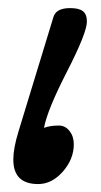

<svg xmlns="http://www.w3.org/2000/svg" viewBox="-20 -445 253 479"><path d="M75.2 14.2Q13.2 14.2 13.2 -46.9Q13.2 -74.7 25.9 -116.2L112.8 -400.9Q118.7 -424.8 154.8 -424.8Q177.2 -424.8 187 -417Q196.8 -409.2 196.8 -391.1Q196.8 -363.3 147 -266.1Q97.7 -169.9 89.8 -126Q104.5 -131.8 127 -131.8Q142.6 -131.8 153.3 -118.4Q164.1 -105 164.1 -85Q164.1 -47.9 136.7 -16.8Q109.4 14.2 75.2 14.2Z"/></svg>

Font: Junicode SmCond Medium
Style: Italic
Weight: 500
Width: 4
Italic angle: -11°
Designer: Peter S. Baker
Version: Version 2.206